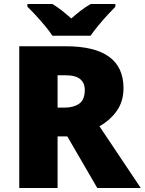

<svg xmlns="http://www.w3.org/2000/svg" viewBox="-20 -947 729 967"><path d="M311 -714Q602 -714 602 -503Q602 -438 569.5 -390.5Q537 -343 481 -311L689 0H470L319 -260H270V0H77V-714ZM308 -568H270V-405H306Q350 -405 378.5 -424.5Q407 -444 407 -494Q407 -529 384 -548.5Q361 -568 308 -568ZM244 -767Q229 -790 206.5 -817Q184 -844 160.5 -869.5Q137 -895 118 -913V-927H244Q270 -911 291.5 -894Q313 -877 339 -854Q365 -877 388 -894.5Q411 -912 437 -927H561V-913Q544 -896 520.5 -870.5Q497 -845 474.5 -817.5Q452 -790 436 -767Z"/></svg>

Font: Noto Sans Arabic Blk
Style: Regular
Weight: 900
Designer: Monotype Design Team, Nadine Chahine, Nizar Qandah and Khaled Hosny
Foundry: Monotype Imaging Inc.
Version: Version 2.012; ttfautohint (v1.8.4.7-5d5b)